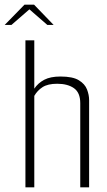

<svg xmlns="http://www.w3.org/2000/svg" viewBox="-45 -803 460 823"><path d="M64 -630H102V-423Q118 -447 144.5 -461Q171 -475 214 -475Q267 -475 293 -459Q319 -443 328 -419.5Q337 -396 337 -374V0H299V-361Q299 -406 272 -425Q245 -444 200 -444Q160 -444 137.5 -429.5Q115 -415 102 -392V0H64ZM-25 -696 60 -783H101L185 -696H158L81 -763L4 -696Z"/></svg>

Font: Smooch Sans Light
Style: Regular
Weight: 300
Designer: Robert E. Leuschke
Foundry: Robert E. Leuschke
Version: Version 1.010; ttfautohint (v1.8.3)